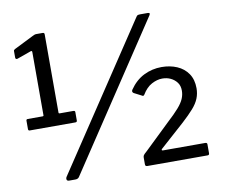

<svg xmlns="http://www.w3.org/2000/svg" viewBox="-81 -851 1126 956"><g transform="rotate(-10 481.5 -373.0)"><path d="M274 -334Q283 -334 283 -327V-284Q283 -276 274 -276H44Q36 -276 36 -284V-327Q36 -334 44 -334H119Q124 -334 124 -338V-658Q124 -665 118 -664L45 -638Q35 -636 35 -647V-678Q35 -682 36.5 -684Q38 -686 42 -688L140 -737Q146 -740 150 -741.5Q154 -743 160 -743H192Q200 -743 200 -734V-339Q200 -334 205 -334H274ZM245 -6Q239 4 225 4H194Q183 4 181.5 -3.5Q180 -11 185 -18L666 -742Q670 -748 674.5 -749Q679 -750 684 -750H723Q729 -750 732 -747.5Q735 -745 730 -737ZM728 -197Q765 -231 786 -255Q807 -279 815.5 -299Q824 -319 824 -340Q824 -365 811.5 -381.5Q799 -398 780 -407Q761 -416 738 -416Q712 -416 684.5 -401.5Q657 -387 636 -352Q631 -344 622 -351L585 -370Q580 -374 579.5 -378Q579 -382 582 -387Q612 -431 654 -452Q696 -473 744 -473Q787 -473 822 -458Q857 -443 877.5 -413Q898 -383 898 -339Q898 -312 888.5 -288Q879 -264 857 -239Q835 -214 800 -182L676 -71Q673 -68 674 -65.5Q675 -63 680 -63H893Q903 -63 903 -55V-9Q903 0 894 0H590Q584 0 581.5 -2.5Q579 -5 579 -11V-44Q579 -51 582 -56Q585 -61 599 -73Z"/></g></svg>

Font: Libre Franklin Thin Medium
Style: Regular
Weight: 500
Version: Version 3.000